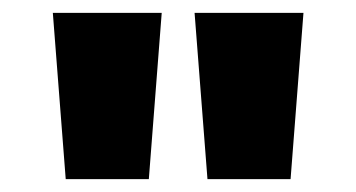

<svg xmlns="http://www.w3.org/2000/svg" viewBox="-20 -819 553 298"><path d="M231 -799 211 -541H82L62 -799ZM451 -799 431 -541H302L282 -799Z"/></svg>

Font: Noto Sans Sinhala UI ExtraCondensed Black
Style: Regular
Weight: 900
Width: 2
Designer: Jelle Bosma - Monotype Design Team
Foundry: Monotype Imaging Inc.
Version: Version 2.006; ttfautohint (v1.8.4.7-5d5b)